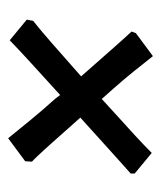

<svg xmlns="http://www.w3.org/2000/svg" viewBox="19 -486 405 484"><g transform="rotate(90 222.0 -243.5)"><path d="M81 -65 29 -108 32 -124Q50 -138 88 -171Q126 -204 172 -245Q130 -293 98 -329Q66 -365 59 -372L63 -383L121 -426Q139 -403 160 -377Q181 -351 205 -324Q218 -309 229 -297Q247 -313 265 -330Q294 -356 320 -380Q346 -404 365 -423L417 -380V-370Q409 -363 369.5 -327.5Q330 -292 276 -243Q314 -200 344.5 -166Q375 -132 387 -121L386 -104L328 -61Q307 -87 282 -117.5Q257 -148 229 -179Q224 -185 219 -192Q214 -188 209 -183Q176 -153 142.5 -122.5Q109 -92 81 -65Z"/></g></svg>

Font: Labrada
Style: Bold Italic
Weight: 700
Italic angle: -7°
Designer: Mercedes Jáuregui
Foundry: Omnibus-Type Team
Version: Version 1.000; ttfautohint (v1.8.4.7-5d5b)